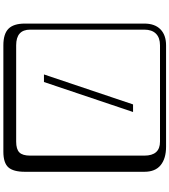

<svg xmlns="http://www.w3.org/2000/svg" viewBox="47 -841 1006 1140"><g transform="rotate(90 550.0 -271.0)"><path d="M645 -558 467 -29H422L600 -558ZM249 -718Q204 -718 180 -694Q156 -670 156 -625V53Q156 136 249 136H821Q866 136 885 117Q904 98 904 53V-625Q904 -718 821 -718ZM1000 84Q1000 153 973.5 182.5Q947 212 881 212H249Q181 212 150.5 181.5Q120 151 120 84V-625Q120 -687 154 -720.5Q188 -754 249 -754H851Q921 -754 960.5 -722Q1000 -690 1000 -625Z"/></g></svg>

Font: Libertinus Keyboard
Style: Regular
Weight: 700
Designer: Philipp H. Poll
Foundry: Khaled Hosny
Version: Version 6.7